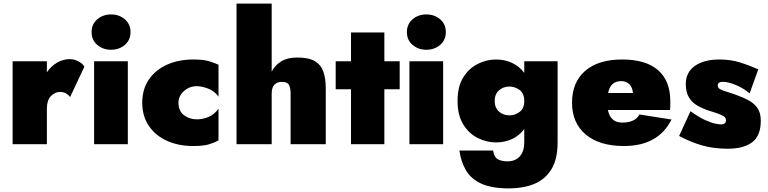

<svg xmlns="http://www.w3.org/2000/svg" viewBox="-20 -800 4260 1065"><path d="M369 -262Q360 -274 346 -282Q332 -290 312 -290Q286 -290 263 -267.5Q240 -245 240 -195V0H50V-460H240V-399Q263 -433 296.5 -452.5Q330 -472 367 -472Q392 -472 415.5 -459.5Q439 -447 448 -430Z M488 -622Q488 -666 519.5 -693Q551 -720 596 -720Q641 -720 672.5 -693Q704 -666 704 -622Q704 -578 672.5 -551Q641 -524 596 -524Q551 -524 519.5 -551Q488 -578 488 -622ZM502 -460H689V0H502Z M970 -230Q970 -184 1000.5 -161Q1031 -138 1072 -138Q1105 -138 1137 -151.5Q1169 -165 1192 -197V-21Q1168 -8 1137.5 1Q1107 10 1052 10Q970 10 906 -19Q842 -48 805.5 -102Q769 -156 769 -230Q769 -305 805.5 -358.5Q842 -412 906 -441Q970 -470 1052 -470Q1107 -470 1137.5 -461Q1168 -452 1192 -441V-264Q1169 -296 1133.5 -309Q1098 -322 1072 -322Q1031 -322 1000.5 -295Q970 -268 970 -230Z M1592 -280Q1592 -311 1583 -328.5Q1574 -346 1544 -346Q1518 -346 1502.5 -330.5Q1487 -315 1487 -280V0H1292V-780H1487V-403Q1506 -439 1540.5 -460Q1575 -481 1629 -481Q1692 -481 1726 -461Q1760 -441 1773.5 -403Q1787 -365 1787 -310V0H1592Z M1842 -460H1927V-620H2112V-460H2197V-305H2112V0H1927V-305H1842Z M2237 -622Q2237 -666 2268.5 -693Q2300 -720 2345 -720Q2390 -720 2421.5 -693Q2453 -666 2453 -622Q2453 -578 2421.5 -551Q2390 -524 2345 -524Q2300 -524 2268.5 -551Q2237 -578 2237 -622ZM2251 -460H2438V0H2251Z M2528 35H2715Q2721 73 2742.5 84Q2764 95 2794 95Q2839 95 2863.5 67Q2888 39 2888 -10V-84Q2860 -47 2819.5 -28.5Q2779 -10 2731 -10Q2679 -10 2630 -34.5Q2581 -59 2549.5 -110Q2518 -161 2518 -240Q2518 -320 2549.5 -370.5Q2581 -421 2630 -445.5Q2679 -470 2731 -470Q2779 -470 2819.5 -451.5Q2860 -433 2888 -396V-460H3073V-10Q3073 84 3038 140Q3003 196 2942.5 220.5Q2882 245 2804 245Q2707 245 2649.5 218.5Q2592 192 2564.5 144.5Q2537 97 2528 35ZM2724 -240Q2724 -202 2748 -181Q2772 -160 2806 -160Q2836 -160 2862 -179Q2888 -198 2888 -240Q2888 -282 2862 -301Q2836 -320 2806 -320Q2772 -320 2748 -299Q2724 -278 2724 -240Z M3441 10Q3305 10 3229 -54Q3153 -118 3153 -230Q3153 -344 3226 -407Q3299 -470 3431 -470Q3562 -470 3630 -411Q3698 -352 3698 -239Q3698 -226 3698 -213.5Q3698 -201 3696 -190H3352Q3366 -120 3431 -120Q3503 -120 3527 -165L3705 -137Q3631 10 3441 10ZM3426 -350Q3366 -350 3353 -284H3491Q3488 -316 3471 -333Q3454 -350 3426 -350Z M3810 -183Q3858 -149 3892.5 -133.5Q3927 -118 3948.5 -114Q3970 -110 3978 -110Q3994 -110 4000.5 -116.5Q4007 -123 4007 -133Q4007 -142 4001.5 -149Q3996 -156 3976 -164.5Q3956 -173 3913 -186Q3879 -197 3849.5 -213.5Q3820 -230 3802 -259Q3784 -288 3784 -334Q3784 -399 3834.5 -434.5Q3885 -470 3970 -470Q4032 -470 4083.5 -454Q4135 -438 4186 -415L4138 -282Q4104 -311 4061.5 -328.5Q4019 -346 3991 -346Q3973 -346 3967 -340Q3961 -334 3961 -327Q3961 -314 3972.5 -306.5Q3984 -299 4008.5 -292Q4033 -285 4073 -270Q4106 -258 4135 -242Q4164 -226 4182 -200Q4200 -174 4200 -130Q4200 -48 4153 -11.5Q4106 25 4017 25Q3938 25 3874 6.5Q3810 -12 3747 -46Z"/></svg>

Font: Jost* Black
Style: Regular
Weight: 900
Version: Version 3.7